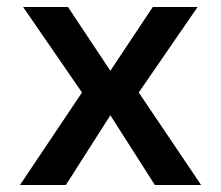

<svg xmlns="http://www.w3.org/2000/svg" viewBox="-20 -528 631 548"><path d="M168 0H37L214 -264L46 -508H174L295 -326L416 -508H544L376 -264L554 0H422L295 -199Z"/></svg>

Font: Metropolitano Medium
Style: Regular
Weight: 500
Designer: Fonts by Alex Slobzheninov & Chris M. Simpson / Changes by Cristiano Sobral
Foundry: Fonts by Alex Slobzheninov & Chris M. Simpson / Changes by Cristiano Sobral
Version: Version 1.00;August 30, 2020;FontCreator 13.0.0.2681 64-bit